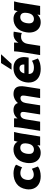

<svg xmlns="http://www.w3.org/2000/svg" viewBox="1444 -2246 813 3741"><g transform="rotate(-90 1850.5 -375.5)"><path d="M289 11Q197 11 135.5 -25.5Q74 -62 48 -126Q22 -190 35 -272Q55 -395 138.5 -457Q222 -519 345 -519Q390 -519 437 -506.5Q484 -494 512 -470L459 -350Q438 -367 407.5 -376Q377 -385 349 -385Q299 -385 263 -356Q227 -327 217 -263Q207 -203 233.5 -163.5Q260 -124 320 -124Q345 -124 375.5 -134Q406 -144 432 -162L477 -43Q448 -19 396.5 -4Q345 11 289 11Z M743 11Q674 11 625 -25Q576 -61 555.5 -125Q535 -189 548 -272Q568 -396 639.5 -457.5Q711 -519 809 -519Q868 -519 911 -492.5Q954 -466 962 -422L953 -418L979 -508H1150Q1141 -474 1133.5 -439Q1126 -404 1120 -370L1061 0H885L899 -91H916Q894 -45 849.5 -17Q805 11 743 11ZM808 -121Q852 -121 883 -151.5Q914 -182 924 -246Q936 -323 912.5 -355Q889 -387 842 -387Q798 -387 767.5 -357Q737 -327 726 -262Q714 -186 737.5 -153.5Q761 -121 808 -121Z M1172 0 1231 -370Q1236 -404 1239.5 -439Q1243 -474 1245 -508H1416L1413 -420H1401Q1431 -470 1476 -494.5Q1521 -519 1579 -519Q1635 -519 1672.5 -492.5Q1710 -466 1718 -409H1697Q1729 -461 1781.5 -490Q1834 -519 1889 -519Q1980 -519 2017 -464.5Q2054 -410 2035 -293L1989 0H1810L1857 -297Q1864 -342 1852 -362.5Q1840 -383 1809 -383Q1770 -383 1745.5 -355Q1721 -327 1713 -278L1669 0H1491L1538 -297Q1545 -342 1533.5 -362.5Q1522 -383 1490 -383Q1450 -383 1426.5 -355Q1403 -327 1395 -278L1350 0Z M2380 11Q2283 11 2220 -25.5Q2157 -62 2130.5 -126.5Q2104 -191 2117 -275Q2129 -350 2166.5 -404.5Q2204 -459 2262.5 -489Q2321 -519 2396 -519Q2474 -519 2524.5 -485.5Q2575 -452 2596 -393.5Q2617 -335 2604 -259L2599 -224H2258L2271 -308H2481L2461 -290Q2470 -347 2451 -374.5Q2432 -402 2391 -402Q2361 -402 2340 -388Q2319 -374 2306 -349.5Q2293 -325 2288 -294L2281 -250Q2273 -188 2301.5 -154.5Q2330 -121 2406 -121Q2440 -121 2471.5 -130Q2503 -139 2537 -159L2582 -43Q2539 -15 2488 -2Q2437 11 2380 11ZM2363 -557 2493 -762H2664L2477 -557Z M2648 0 2707 -369Q2712 -404 2715.5 -439Q2719 -474 2721 -508H2892L2887 -352H2857Q2876 -409 2904.5 -446Q2933 -483 2970 -501Q3007 -519 3051 -519Q3067 -519 3080 -517.5Q3093 -516 3104 -514L3078 -357Q3058 -366 3042.5 -369Q3027 -372 3003 -372Q2969 -372 2940.5 -357.5Q2912 -343 2892 -313.5Q2872 -284 2865 -236L2828 0Z M3287 11Q3218 11 3169 -25Q3120 -61 3099.5 -125Q3079 -189 3092 -272Q3112 -396 3183.5 -457.5Q3255 -519 3353 -519Q3412 -519 3455 -492.5Q3498 -466 3506 -422L3497 -418L3523 -508H3694Q3685 -474 3677.5 -439Q3670 -404 3664 -370L3605 0H3429L3443 -91H3460Q3438 -45 3393.5 -17Q3349 11 3287 11ZM3352 -121Q3396 -121 3427 -151.5Q3458 -182 3468 -246Q3480 -323 3456.5 -355Q3433 -387 3386 -387Q3342 -387 3311.5 -357Q3281 -327 3270 -262Q3258 -186 3281.5 -153.5Q3305 -121 3352 -121Z"/></g></svg>

Font: Mulish ExtraLight Black
Style: Italic
Weight: 900
Italic angle: -9°
Version: Version 3.603